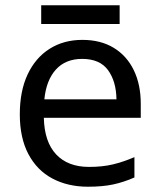

<svg xmlns="http://www.w3.org/2000/svg" viewBox="-20 -697 604 727"><path d="M292 -546Q361 -546 410.5 -516Q460 -486 486.5 -431.5Q513 -377 513 -304V-251H146Q148 -160 192.5 -112.5Q237 -65 317 -65Q368 -65 407.5 -74.5Q447 -84 489 -102V-25Q448 -7 408 1.5Q368 10 313 10Q237 10 178.5 -21Q120 -52 87.5 -113.5Q55 -175 55 -264Q55 -352 84.5 -415Q114 -478 167.5 -512Q221 -546 292 -546ZM291 -474Q228 -474 191.5 -433.5Q155 -393 148 -321H421Q420 -389 389 -431.5Q358 -474 291 -474ZM433 -677V-606H136V-677Z"/></svg>

Font: Noto Sans Hebrew Droid
Style: Regular
Weight: 400
Designer: Monotype Design Team
Foundry: Monotype Imaging Inc.
Version: Version 1.100